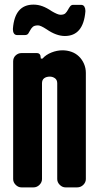

<svg xmlns="http://www.w3.org/2000/svg" viewBox="-20 -812 426 832"><path d="M352 -36Q352 -22 341 -11Q330 0 314 0H264Q250 0 239 -11Q228 -22 228 -36V-451Q228 -466 218 -473Q208 -480 196 -480Q181 -480 171.5 -473Q162 -466 162 -451V-36Q162 -22 151 -11Q140 0 125 0H73Q59 0 48 -11Q37 -22 37 -36V-546Q37 -562 48 -572Q59 -582 73 -582H140Q151 -582 155 -572L157 -558H164Q179 -575 203 -584.5Q227 -594 251 -594Q271 -594 289.5 -587.5Q308 -581 322 -567.5Q336 -554 344 -535.5Q352 -517 352 -496ZM350 -762Q341 -656 261 -656Q224 -656 182 -685Q156 -702 145 -702Q129 -702 122 -695.5Q115 -689 111 -681Q107 -673 102.5 -666.5Q98 -660 87 -660H55Q45 -660 40.5 -667Q36 -674 36 -684V-688Q44 -792 125 -792Q145 -792 164 -785Q183 -778 205 -763Q217 -756 226.5 -752Q236 -748 242 -748Q257 -748 263.5 -754.5Q270 -761 274.5 -769.5Q279 -778 284 -784.5Q289 -791 297 -791H331Q341 -791 345.5 -783.5Q350 -776 350 -766Z"/></svg>

Font: H.H. Samuel
Style: Regular
Weight: 900
Width: 1
Designer: deFharo
Foundry: deFharo
Version: Version 1.009